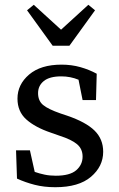

<svg xmlns="http://www.w3.org/2000/svg" viewBox="-20 -769 495 802"><path d="M211 13Q164 13 125 3Q86 -7 51 -23L47 -141H105L125 -51Q145 -44 166.5 -39.5Q188 -35 213 -35Q272 -35 298.5 -58Q325 -81 325 -115Q325 -147 302 -166.5Q279 -186 229 -202L192 -215Q127 -237 90 -270Q53 -303 53 -357Q53 -416 101.5 -457.5Q150 -499 237 -499Q279 -499 316 -488.5Q353 -478 384 -461L381 -351H325L308 -436Q274 -450 236 -450Q187 -450 163 -430.5Q139 -411 139 -380Q139 -348 160 -330.5Q181 -313 233 -295L260 -286Q339 -259 375 -223.5Q411 -188 411 -135Q411 -74 360 -30.5Q309 13 211 13ZM121 -749 235 -645 349 -749 377 -726 270 -578H200L93 -726Z"/></svg>

Font: Source Serif 4 SmText
Style: Regular
Weight: 400
Designer: Frank Grießhammer
Foundry: Adobe
Version: Version 4.005;hotconv 1.1.0;makeotfexe 2.6.0